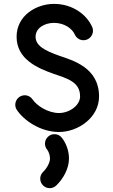

<svg xmlns="http://www.w3.org/2000/svg" viewBox="-20 -667 583 988"><path d="M66.9 -101.1C103 -46.9 188.5 12.2 283.7 12.2C380.4 12.2 489.7 -60.5 489.7 -170.9C489.7 -318.8 355.5 -356 284.2 -380.4C213.4 -405.8 163.1 -430.2 163.1 -478C163.1 -522.9 209.5 -549.3 257.8 -549.3C311 -549.3 351.1 -520.5 365.2 -488.8C373 -471.7 389.6 -460 409.7 -460C436.5 -460 458.5 -481.9 458.5 -508.8C458.5 -516.1 457 -522.5 454.1 -528.8C425.3 -592.8 353 -647 257.8 -647C168 -647 65.4 -587.9 65.4 -478C65.4 -362.8 172.4 -316.9 252 -288.6C325.7 -263.2 392.1 -246.1 392.1 -170.9C392.1 -124 336.4 -85.4 283.7 -85.4C226.6 -85.4 168.5 -124 147.9 -154.8C139.2 -168 124.5 -176.8 107.4 -176.8C80.6 -176.8 58.6 -154.8 58.6 -127.9C58.6 -117.7 62 -108.4 66.9 -101.1ZM222.2 102.5C230 112.3 237.3 130.9 237.3 148.4C237.3 169.4 221.7 198.2 202.1 217.3C192.4 226.6 187 238.8 187 252.4C187 279.3 209 301.3 235.8 301.3C249 301.3 260.7 295.9 269.5 287.6C304.7 253.9 335 201.2 335 148.4C335 106 317.9 66.4 298.3 42C289.1 30.3 275.9 23.4 260.3 23.4C233.4 23.4 211.4 45.4 211.4 72.3C211.4 84 215.8 94.7 222.2 102.5Z"/></svg>

Font: Velvelyne Book
Style: Bold
Weight: 700
Designer: Manon Van der Borght et Mariel Nils
Foundry: Velvetyne
Version: Version 1.070;Glyphs 3.3.1 (3343)